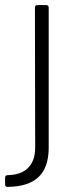

<svg xmlns="http://www.w3.org/2000/svg" viewBox="-49 -524 292 753"><path d="M-19 163Q34 162 61.5 134Q89 106 89 55L88 -494Q88 -504 98 -504H132Q142 -504 142 -494V55Q142 132 102.5 170Q63 208 -19 209Q-29 209 -29 199V173Q-29 163 -19 163Z"/></svg>

Font: Barlow Light
Style: Regular
Weight: 300
Designer: Jeremy Tribby
Foundry: Tribby Type
Version: Version 1.422